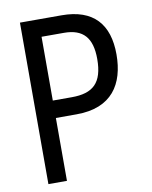

<svg xmlns="http://www.w3.org/2000/svg" viewBox="-81 -775 663 836"><g transform="rotate(-10 250.0 -357.0)"><path d="M65 0H147V-278H239C395 -278 455 -374 455 -505C455 -638 390 -714 249 -714H65ZM231 -355H147V-637H246C331 -637 369 -593 369 -500C369 -394 325 -355 231 -355Z"/></g></svg>

Font: Noto Sans Mono ExtraCondensed
Style: Regular
Weight: 400
Width: 2
Designer: Monotype Design Team
Foundry: Monotype Imaging Inc.
Version: Version 2.014